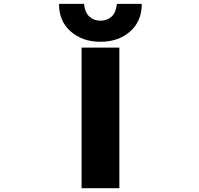

<svg xmlns="http://www.w3.org/2000/svg" viewBox="-20 -981 1040 1003"><path d="M406.2 2V-732.4H603.5V2ZM288.1 -960.9H418.9Q423.8 -915 447.3 -894Q470.7 -873 504.9 -873Q539.1 -873 562.5 -894Q585.9 -915 590.8 -960.9H720.7Q720.7 -870.1 659.7 -816.4Q598.6 -762.7 504.9 -762.7Q411.1 -762.7 349.6 -816.4Q288.1 -870.1 288.1 -960.9Z"/></svg>

Font: Gen Shin Gothic Monospace Heavy
Style: Bold
Weight: 800
Designer: [Source Han Sans]
Ryoko NISHIZUKA  (kana & ideographs); Paul D. Hunt (Latin, Greek & Cyrillic); Wenlong ZHANG  (bopomofo
Version: Version 1.002.20150607